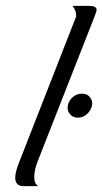

<svg xmlns="http://www.w3.org/2000/svg" viewBox="-20 -636 350 656"><path d="M61 0Q32 0 32 -29Q32 -47 44 -78L238 -574Q240 -577 240 -580Q240 -583 240 -585Q240 -600 228 -616H282Q310 -616 310 -603Q310 -597 304 -582L110 -88Q97 -56 97 -31Q97 -8 111 0ZM246 -234Q230 -234 220.5 -244.5Q211 -255 211 -267Q211 -287 225.5 -301.5Q240 -316 260 -316Q277 -316 286 -305.5Q295 -295 295 -283Q295 -265 280.5 -249.5Q266 -234 246 -234Z"/></svg>

Font: Carattere
Style: Regular
Weight: 400
Designer: Robert E. Leuschke
Foundry: Robert E. Leuschke
Version: Version 1.010; ttfautohint (v1.8.3)